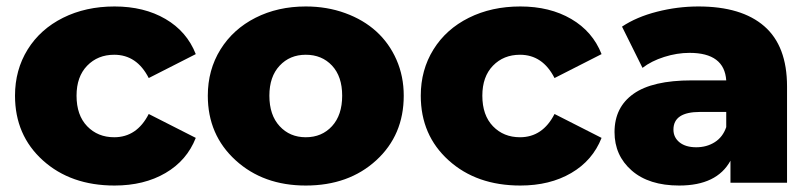

<svg xmlns="http://www.w3.org/2000/svg" viewBox="-20 -571 2539 600"><path d="M337.9 8.8Q201.2 8.8 114 -69.8Q26.9 -148.4 26.9 -272Q26.9 -352.5 66.4 -416.3Q106 -480 177 -515.4Q248 -550.8 337.9 -550.8Q430.2 -550.8 497.1 -511.7Q564 -472.7 591.8 -401.9L444.8 -327.1Q407.7 -399.9 336.9 -399.9Q285.6 -399.9 252.4 -365.7Q219.2 -331.5 219.2 -272Q219.2 -210.9 252.4 -176.5Q285.6 -142.1 336.9 -142.1Q407.7 -142.1 444.8 -214.8L591.8 -140.1Q564 -69.3 497.1 -30.3Q430.2 8.8 337.9 8.8Z M935.5 8.8Q802.7 8.8 716.1 -70.3Q629.4 -149.4 629.4 -272Q629.4 -352.5 668.9 -416.3Q708.5 -480 778.3 -515.4Q848.1 -550.8 935.5 -550.8Q1002 -550.8 1058.8 -530Q1115.7 -509.3 1156 -472.7Q1196.3 -436 1219 -384.3Q1241.7 -332.5 1241.7 -272Q1241.7 -148.9 1155.8 -70.1Q1069.8 8.8 935.5 8.8ZM935.5 -142.1Q985.8 -142.1 1017.6 -176.8Q1049.3 -211.4 1049.3 -272Q1049.3 -332 1017.6 -366Q985.8 -399.9 935.5 -399.9Q885.7 -399.9 853.8 -365.7Q821.8 -331.5 821.8 -272Q821.8 -211.4 853.8 -176.8Q885.7 -142.1 935.5 -142.1Z M1606 8.8Q1469.2 8.8 1382.1 -69.8Q1294.9 -148.4 1294.9 -272Q1294.9 -352.5 1334.5 -416.3Q1374 -480 1445.1 -515.4Q1516.1 -550.8 1606 -550.8Q1698.2 -550.8 1765.1 -511.7Q1832 -472.7 1859.9 -401.9L1712.9 -327.1Q1675.8 -399.9 1605 -399.9Q1553.7 -399.9 1520.5 -365.7Q1487.3 -331.5 1487.3 -272Q1487.3 -210.9 1520.5 -176.5Q1553.7 -142.1 1605 -142.1Q1675.8 -142.1 1712.9 -214.8L1859.9 -140.1Q1832 -69.3 1765.1 -30.3Q1698.2 8.8 1606 8.8Z M2262.7 0V-68.8Q2220.2 8.8 2102.5 8.8Q2007.8 8.8 1954.1 -38.1Q1900.4 -85 1900.4 -158.2Q1900.4 -235.8 1959.7 -277.8Q2019 -319.8 2141.6 -319.8H2249.5Q2243.7 -405.8 2134.8 -405.8Q2095.7 -405.8 2055.7 -393.1Q2015.6 -380.4 1987.8 -358.9L1923.8 -487.8Q1969.2 -518.1 2033.2 -534.4Q2097.2 -550.8 2162.6 -550.8Q2297.4 -550.8 2368.4 -489Q2439.5 -427.2 2439.5 -300.8V0ZM2249.5 -173.8V-221.2H2167.5Q2084.5 -221.2 2084.5 -166Q2084.5 -141.6 2103.5 -126.2Q2122.6 -110.8 2155.8 -110.8Q2188.5 -110.8 2213.6 -126.7Q2238.8 -142.6 2249.5 -173.8Z"/></svg>

Font: Montserrat ExtraBold
Style: Regular
Weight: 800
Designer: Julieta Ulanovsky
Foundry: Julieta Ulanovsky
Version: Version 9.000